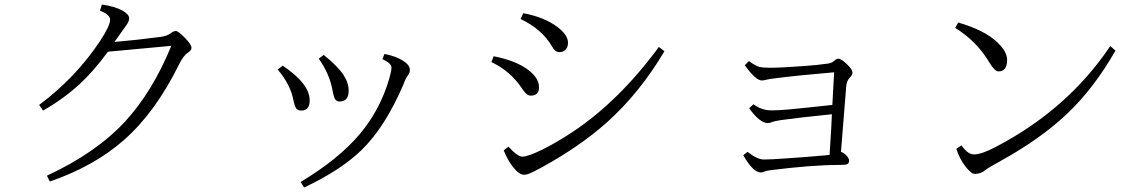

<svg xmlns="http://www.w3.org/2000/svg" viewBox="-20 -794 5040 847"><path d="M484.9 -608.9Q572.8 -616.2 689 -631.3Q717.3 -635.3 732.9 -647Q745.1 -657.2 755.9 -657.2Q765.6 -657.2 793.5 -629.4Q824.7 -598.1 824.7 -583Q824.7 -571.8 809.6 -562Q790 -550.3 770.5 -511.2Q666 -298.8 527.3 -176.8Q395.5 -60.5 199.7 6.8L187 -19Q403.8 -119.6 531.2 -257.3Q651.9 -387.7 735.8 -591.8L456.1 -565.9Q394 -480.5 330.6 -422.4Q261.2 -358.4 169.9 -306.2L152.8 -331.1Q314.9 -452.1 421.9 -613.8Q465.8 -680.7 465.8 -707Q465.8 -729.5 420.9 -747.1L429.7 -773.9Q486.3 -766.1 520.5 -747.1Q549.8 -730.5 549.8 -712.9Q549.8 -702.6 541 -688Q510.7 -646 484.9 -608.9Z M1205.1 -487.3 1227.1 -504.4Q1346.2 -424.3 1346.2 -351.1Q1346.2 -306.2 1309.1 -306.2Q1293 -306.2 1285.6 -317.4Q1279.8 -326.7 1273.9 -354Q1261.2 -420.9 1205.1 -487.3ZM1386.2 -535.2 1408.2 -551.8Q1471.2 -500.5 1495.6 -462.9Q1518.1 -428.7 1518.1 -394Q1518.1 -346.2 1478 -346.2Q1463.9 -346.2 1457.5 -357.9Q1451.7 -368.7 1446.3 -397.9Q1433.6 -468.3 1386.2 -535.2ZM1321.3 33.2 1306.2 8.8Q1474.1 -92.3 1566.4 -201.7Q1656.7 -308.6 1696.8 -445.8Q1707 -480.5 1707 -496.1Q1707 -514.6 1667 -533.2L1676.3 -556.2Q1729 -545.4 1759.8 -524.9Q1788.1 -506.3 1788.1 -485.8Q1788.1 -472.7 1780.3 -462.9Q1769 -448.2 1760.3 -422.9Q1679.7 -234.4 1575.7 -132.8Q1483.4 -43 1321.3 33.2Z M2288.1 -735.8Q2382.3 -718.3 2439.9 -674.3Q2485.8 -639.2 2485.8 -605Q2485.8 -587.4 2475.6 -575.7Q2465.3 -564 2448.7 -564Q2429.2 -564 2416 -587.9Q2371.6 -665 2276.9 -710ZM2157.7 -545.9Q2259.3 -525.9 2314 -482.9Q2357.9 -447.8 2357.9 -409.2Q2357.9 -372.1 2320.8 -372.1Q2303.7 -372.1 2286.1 -398.9Q2232.9 -480.5 2147.9 -520ZM2223.1 -147Q2263.2 -103 2284.2 -103Q2309.6 -103 2375 -135.3Q2434.6 -165 2505.9 -211.9Q2710 -347.2 2886.7 -586.9L2911.1 -567.9Q2801.8 -383.8 2658.7 -255.4Q2539.1 -148.4 2369.1 -55.2Q2333 -35.2 2314 -27.8Q2300.8 -22.9 2292 -22.9Q2270.5 -22.9 2243.7 -56.6Q2219.7 -86.4 2202.1 -130.9Z M3639.6 -110.4Q3647.9 -232.9 3649.9 -290Q3501 -274.9 3424.8 -264.2Q3394 -259.3 3386.7 -255.9Q3375.5 -251 3367.7 -251Q3332 -251 3284.7 -316.4L3303.7 -334Q3339.8 -307.1 3383.8 -307.1Q3415.5 -307.1 3457 -311Q3503.4 -314.9 3651.9 -331.1L3659.7 -475.1Q3487.8 -460.4 3397 -448.2Q3372.1 -445.3 3363.8 -442.9Q3349.1 -439 3340.8 -439Q3313.5 -439 3265.6 -506.3L3283.7 -524.4Q3312.5 -503.9 3329.6 -499Q3344.2 -495.1 3376 -495.1Q3425.3 -495.1 3530.8 -502.9Q3585.4 -506.8 3629.9 -513.2Q3646.5 -514.6 3657.7 -523.9Q3670.4 -535.2 3677.7 -535.2Q3691.9 -535.2 3720.7 -506.3Q3740.7 -486.3 3740.7 -473.1Q3740.7 -462.9 3727.5 -450.2Q3713.9 -434.6 3712.9 -411.1Q3703.6 -289.1 3689.9 -124Q3703.6 -119.6 3714.8 -107.4Q3725.6 -95.7 3725.6 -85Q3725.6 -72.8 3716.3 -69.3Q3708 -66.4 3681.6 -66.4Q3562.5 -66.4 3377 -43Q3360.4 -40.5 3352.5 -37.1Q3343.3 -33.2 3335.9 -33.2Q3302.2 -33.2 3258.8 -109.4L3277.8 -124Q3320.8 -90.3 3349.6 -90.3Q3381.3 -90.3 3446.8 -95.2Q3533.2 -100.6 3639.6 -110.4Z M4207 -694.8Q4324.7 -660.2 4378.9 -607.9Q4422.9 -566.9 4422.9 -529.8Q4422.9 -479 4384.8 -479Q4368.2 -479 4344.7 -518.1Q4288.6 -612.8 4193.8 -670.9ZM4221.7 -152.8Q4248.5 -112.8 4276.9 -112.8Q4310.1 -112.8 4373 -146Q4690.9 -312 4877.9 -590.8L4900.9 -570.8Q4804.7 -402.3 4684.6 -289.6Q4570.3 -181.6 4396 -85Q4337.9 -53.2 4325.7 -43Q4307.6 -26.9 4279.8 -26.9Q4264.6 -26.9 4238.3 -60.5Q4212.9 -93.8 4198.7 -137.2Z"/></svg>

Font: I.Ming
Style: Regular
Weight: 400
Designer: Ichiten Fonts Project
Version: Version 5.10 Mar 24, 2018